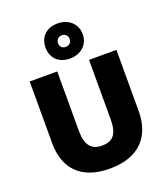

<svg xmlns="http://www.w3.org/2000/svg" viewBox="-178 -1136 1112 1271"><g transform="rotate(-20 378.5 -501.0)"><path d="M377 -765C451 -765 510 -812 510 -889C510 -965 450 -1012 377 -1012C300 -1012 248 -965 248 -888C248 -812 300 -765 377 -765ZM377 -847C350 -847 336 -864 336 -888C336 -913 354 -929 377 -929C400 -929 418 -913 418 -888C418 -864 400 -847 377 -847ZM684 -284V-714H491V-296C491 -194 458 -151 379 -151C305 -151 267 -194 267 -295V-714H73V-280C73 -95 179 10 376 10C582 10 684 -104 684 -284Z"/></g></svg>

Font: Noto Sans Arabic UI Bk
Style: Regular
Weight: 900
Designer: Monotype Design Team, Nadine Chahine and Nizar Qandah
Foundry: Monotype Imaging Inc.
Version: Version 2.010